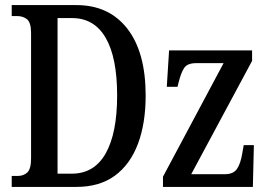

<svg xmlns="http://www.w3.org/2000/svg" viewBox="-20 -734 1051 754"><path d="M26 0V-43H49Q73 -43 87.5 -57Q102 -71 102 -112V-604Q102 -645 86.5 -658Q71 -671 46 -671H26V-714H280Q408 -714 480 -621.5Q552 -529 552 -359Q552 -249 521.5 -168.5Q491 -88 431 -44Q371 0 280 0ZM262 -52Q350 -52 395 -131.5Q440 -211 440 -359Q440 -508 395 -585.5Q350 -663 263 -663H206V-52ZM620 0V-40L858 -486H750Q716 -486 703.5 -467.5Q691 -449 681 -409L677 -393H635L644 -536H970V-495L731 -50H864Q896 -50 910.5 -70.5Q925 -91 932 -135L937 -164H977L973 0Z"/></svg>

Font: Noto Serif ExtraCondensed Medium
Style: Regular
Weight: 500
Width: 2
Designer: Monotype Design Team
Foundry: Monotype Imaging Inc.
Version: Version 2.015